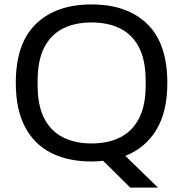

<svg xmlns="http://www.w3.org/2000/svg" viewBox="-20 -718 828 868"><path d="M568.8 130 446.1 8.7Q433.5 10.6 420.4 11.3Q407.3 12 393.8 12Q287.2 12 210.4 -27.2Q133.5 -66.4 92.5 -145.4Q51.4 -224.4 51.4 -343Q51.4 -521.7 142.6 -609.9Q233.7 -698 393.8 -698Q554.3 -698 645.4 -609.9Q736.5 -521.7 736.5 -343Q736.5 -212.8 686.6 -130.7Q636.6 -48.6 546.6 -13.4L694.1 130ZM393.8 -69.5Q469.2 -69.5 524 -97.4Q578.9 -125.3 608.7 -183.2Q638.5 -241.2 638.5 -331.9V-353Q638.5 -444.8 608.7 -503Q578.9 -561.2 524 -588.8Q469.2 -616.5 393.8 -616.5Q318.8 -616.5 264.2 -588.8Q209.6 -561.2 179.8 -503Q150.1 -444.8 150.1 -353V-331.9Q150.1 -241.2 179.8 -183.2Q209.6 -125.3 264.2 -97.4Q318.8 -69.5 393.8 -69.5Z"/></svg>

Font: Archivo Variable SemiBold
Style: Regular
Weight: 600
Designer: Hector Gatti
Foundry: Omnibus-Type
Version: Version 2.001